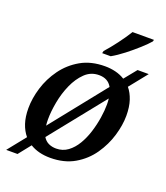

<svg xmlns="http://www.w3.org/2000/svg" viewBox="-148 -867 881 1018"><g transform="rotate(20 293.0 -358.0)"><path d="M7 50 88 -51Q66 -77 54 -113.5Q42 -150 42 -198Q42 -254 60.5 -314.5Q79 -375 117 -427.5Q155 -480 212.5 -513Q270 -546 349 -546Q380 -546 408.5 -539Q437 -532 461 -517L517 -586H580L499 -485Q520 -460 532 -423.5Q544 -387 544 -338Q544 -285 526 -224.5Q508 -164 471 -110.5Q434 -57 376.5 -23.5Q319 10 240 10Q173 10 126 -19L71 50ZM160 -178Q160 -159 162 -143L408 -451Q386 -491 335 -491Q289 -491 256 -459Q223 -427 201.5 -378.5Q180 -330 170 -276Q160 -222 160 -178ZM253 -47Q290 -47 318.5 -68Q347 -89 367.5 -123.5Q388 -158 401 -199.5Q414 -241 420.5 -283Q427 -325 427 -359Q427 -377 425 -392L179 -85Q191 -65 210 -56Q229 -47 253 -47ZM310 -606 313 -619Q340 -649 370.5 -689.5Q401 -730 423 -766H544L541 -756Q525 -737 493.5 -708.5Q462 -680 426 -652Q390 -624 358 -606Z"/></g></svg>

Font: Noto Serif Medium
Style: Italic
Weight: 500
Italic angle: -12°
Designer: Monotype Design Team
Foundry: Monotype Imaging Inc.
Version: Version 2.014; ttfautohint (v1.8.4.7-5d5b)